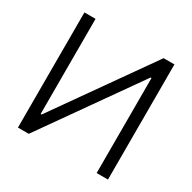

<svg xmlns="http://www.w3.org/2000/svg" viewBox="-157 -864 1022 1021"><g transform="rotate(30 354.5 -353.5)"><path d="M146.5 -707V-123H152.3L564.5 -707H630.9V0H561.5V-583H555.7L144.5 0H78.1V-707Z"/></g></svg>

Font: Pretendard Std Light
Style: Regular
Weight: 300
Designer: Base glyphs from Inter by Rasmus Andersson; Hangeul glyphs from Noto Sans CJK(Source Han Sans) by Jang Soo-young and Kan
Foundry: Kil Hyung-jin
Version: Version 1.309